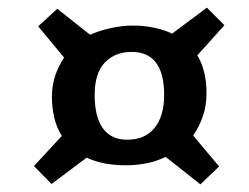

<svg xmlns="http://www.w3.org/2000/svg" viewBox="-20 -566 652 503"><path d="M116 -313Q116 -342 124.5 -367.5Q133 -393 148 -415L80 -497L130 -543L216 -475Q241 -486 270.5 -492.5Q300 -499 329 -499Q357 -499 383.5 -493.5Q410 -488 431 -478L522 -546L568 -500L497 -421Q521 -381 521 -322Q521 -289 511.5 -261.5Q502 -234 486 -211L554 -130L505 -83L414 -155Q369 -133 310 -133Q249 -133 207 -153L115 -84L69 -131L142 -210Q128 -232 122 -258.5Q116 -285 116 -313ZM228 -317Q228 -260 249.5 -230Q271 -200 313 -200Q360 -200 385 -231Q410 -262 410 -317Q410 -430 325 -430Q281 -430 254.5 -402Q228 -374 228 -317Z"/></svg>

Font: Literata 7pt SemiBold
Style: Italic
Weight: 600
Italic angle: -2°
Designer: Latin by Veronika Burian and Jose Scaglione. Greek by Irene Vlachou. Cyrillic by Vera Evstafieva
Foundry: TypeTogether
Version: Version 3.002